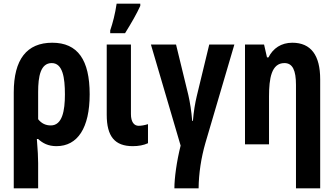

<svg xmlns="http://www.w3.org/2000/svg" viewBox="-20 -787 1818 1047"><path d="M55 240H188V102C188 71 186 35 181 -29H188C213 -6 243 10 288 10C403 10 469 -89 469 -273C469 -460 404 -554 265 -554C126 -554 55 -463 55 -283ZM257 -103C229 -103 206 -114 188 -137V-286C188 -370 201 -443 262 -443C322 -443 334 -364 334 -272C334 -184 320 -103 257 -103Z M581 -606H662C698 -664 726 -713 745 -755V-767H616C608 -712 595 -662 581 -621ZM704 10C735 10 763 5 787 -6V-110C768 -104 750 -101 736 -101C711 -101 694 -122 694 -165V-544H562V-161C562 -43 606 10 704 10Z M931 240H1063C1064 157 1077 73 1100 -7L1258 -544H1121L1053 -263C1044 -225 1036 -179 1032 -128H1028C1024 -180 1016 -230 1007 -269L940 -544H803L965 7C943 94 931 185 931 240Z M1594 240H1726V-355C1726 -485 1676 -554 1574 -554C1514 -554 1469 -524 1444 -474H1436L1420 -544H1316V0H1447V-261C1447 -359 1460 -443 1531 -443C1576 -443 1594 -403 1594 -324Z"/></svg>

Font: Kathrein 77 Bold Condensed
Style: Regular
Weight: 700
Width: 3
Designer: Lazydogs Typefoundry, based on Open Sans by Ascender Corporation
Foundry: Lazydogs Typefoundry
Version: Version 1.003;PS 001.003;hotconv 1.0.88;makeotf.lib2.5.64775